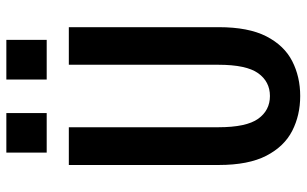

<svg xmlns="http://www.w3.org/2000/svg" viewBox="-196 -736 943 590"><g transform="rotate(-90 275.0 -440.5)"><path d="M275.5 11Q216.5 11 168.5 -13.5Q120.5 -38 92 -93Q63.5 -148 63.5 -239.5V-700H179.5V-240.5Q179.5 -154.5 205.5 -118.2Q231.5 -82 275.5 -82Q319.5 -82 345.5 -118.2Q371.5 -154.5 371.5 -240.5V-700H487V-239.5Q487 -148 458.8 -93Q430.5 -38 382.5 -13.5Q334.5 11 275.5 11ZM101.5 -892H223V-768H101.5ZM326 -892H448V-768H326Z"/></g></svg>

Font: Trispace SemiCondensed Medium
Style: Regular
Weight: 500
Width: 4
Designer: Tyler Finck
Foundry: Etcetera Type Company
Version: Version 1.210; ttfautohint (v1.8.3)